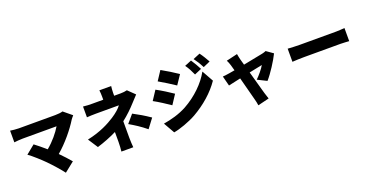

<svg xmlns="http://www.w3.org/2000/svg" viewBox="-37 -1673 5024 2628"><g transform="rotate(-20 2475.0 -359.0)"><path d="M407 -146C473 -79 559 18 603 77L746 -37C707 -83 653 -143 599 -197C727 -305 856 -463 927 -580C936 -594 950 -609 966 -628L846 -727C821 -719 781 -714 736 -714C625 -714 275 -714 205 -714C171 -714 108 -720 82 -725V-555C104 -558 164 -564 205 -564C292 -564 613 -564 700 -564C655 -487 574 -387 479 -309C420 -361 362 -407 320 -439L192 -335C255 -290 349 -204 407 -146Z M1870 -95 1971 -229C1873 -296 1822 -324 1731 -373L1632 -257C1714 -209 1783 -166 1870 -95ZM1873 -601 1773 -698C1746 -691 1714 -687 1679 -687H1584V-731C1584 -764 1588 -801 1591 -826H1419C1423 -800 1425 -765 1425 -731V-687H1265C1230 -687 1174 -688 1133 -694V-537C1165 -540 1231 -542 1268 -542C1309 -542 1542 -542 1600 -542C1573 -504 1521 -457 1451 -412C1367 -358 1237 -287 1042 -246L1135 -103C1230 -132 1334 -172 1424 -217V-72C1424 -30 1420 38 1416 65H1589C1586 34 1582 -30 1582 -72V-316C1660 -376 1732 -447 1784 -505C1808 -532 1844 -571 1873 -601Z M2737 -780 2637 -739C2676 -684 2692 -651 2724 -582L2827 -626C2805 -671 2767 -735 2737 -780ZM2879 -829 2777 -787C2816 -734 2835 -705 2870 -636L2972 -681C2948 -724 2912 -786 2879 -829ZM2299 -802 2211 -668C2281 -629 2383 -564 2443 -524L2533 -658C2476 -697 2369 -764 2299 -802ZM2094 -95 2185 65C2271 51 2418 -1 2520 -58C2686 -153 2829 -278 2925 -419L2832 -585C2753 -441 2609 -300 2437 -205C2324 -144 2207 -114 2094 -95ZM2143 -572 2055 -438C2126 -400 2227 -334 2288 -292L2377 -428C2321 -467 2215 -534 2143 -572Z M3839 -484 3741 -553C3726 -546 3704 -539 3684 -535C3642 -526 3518 -502 3400 -479L3376 -566C3370 -592 3363 -621 3359 -648L3197 -610C3209 -586 3221 -559 3228 -533L3251 -451L3169 -437C3134 -431 3105 -428 3072 -425L3109 -281L3286 -320C3321 -188 3358 -43 3374 15C3383 45 3390 82 3394 111L3558 71C3550 50 3534 -2 3529 -19L3436 -352L3627 -391C3604 -348 3538 -268 3493 -226L3626 -160C3697 -239 3796 -395 3839 -484Z M4036 -480V-289C4077 -292 4152 -295 4209 -295C4351 -295 4641 -295 4740 -295C4781 -295 4837 -290 4863 -289V-480C4834 -478 4785 -473 4740 -473C4642 -473 4352 -473 4209 -473C4160 -473 4076 -477 4036 -480Z"/></g></svg>

Font: Noto Sans HK Black
Style: Regular
Weight: 900
Designer: Ryoko NISHIZUKA 西塚涼子 (kana, bopomofo & ideographs); Paul D. Hunt (Latin, Greek & Cyrillic); Sandoll Communications 산돌커뮤니
Foundry: Adobe
Version: Version 2.004;hotconv 1.0.118;makeotfexe 2.5.65603